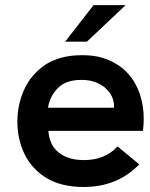

<svg xmlns="http://www.w3.org/2000/svg" viewBox="-20 -717 582 746"><path d="M305 9.5Q219 9.5 161 -25Q103 -60.5 74.5 -120Q47.5 -177.5 47.5 -244Q47.5 -309.5 73.5 -368Q100.5 -428 157.5 -466.5Q215 -502.5 296.5 -502.5H301Q359 -502.5 402.5 -483.5Q448 -464 478.5 -430Q508.5 -396 523.5 -351Q538.5 -305.5 538.5 -254.5Q538.5 -234.5 535.5 -208.5H168Q169.5 -183 179 -162Q188 -141 205.5 -126.5Q223 -111.5 247.5 -103.5Q272.5 -95 306 -95Q388.5 -95 436.5 -148L521 -78.5Q436.5 9.5 305 9.5ZM423 -298.5V-304.5Q423 -323 415 -341.5Q406 -360.5 389 -375.5Q372 -390 348.5 -398.5Q326 -406.5 299 -406.5H295Q236.5 -406.5 205 -375Q173.5 -343.5 166.5 -298.5ZM317.5 -555H233L343.5 -697H468Z"/></svg>

Font: Acari Sans Neue
Style: Bold
Weight: 700
Designer: Alfredo Marco Pradil (font), Cristiano Sobral (main changes)
Foundry: Hanken Design Co. (font), Cristiano Sobral (main changes)
Version: Version 2.459;March 19, 2022;FontCreator 14.0.0.2808 64-bit;